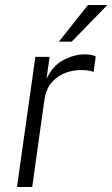

<svg xmlns="http://www.w3.org/2000/svg" viewBox="-20 -743 446 763"><path d="M47.5 0 120.5 -517H177L165 -430Q191 -484 233.8 -505.5Q276.5 -527 316.5 -527Q329 -527 341.2 -525Q353.5 -523 360.5 -518.5L352 -457Q344 -461 330.2 -462.8Q316.5 -464.5 307.5 -464.5Q277.5 -466 245 -455.2Q212.5 -444.5 187.5 -417.8Q162.5 -391 156 -343L108 0ZM329.5 -723H406.5L265 -577.5H214Z"/></svg>

Font: Public Sans ExtraLight
Style: Italic
Weight: 200
Italic angle: -8°
Designer: The Public Sans project authors (U.S. Web Design System). Libre Franklin designed by Pablo Impallari and Rodrigo Fuenzal
Version: Version 1.007; ttfautohint (v1.8.1) -l 8 -r 50 -G 200 -x 14 